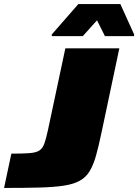

<svg xmlns="http://www.w3.org/2000/svg" viewBox="-56 -926 681 946"><path d="M-36 0 0 -169Q57 -169 89.5 -171.5Q122 -174 138 -184.5Q154 -195 162.5 -218.5Q171 -242 180 -284L266 -688H532L444 -272Q430 -205 417 -159Q404 -113 386 -83Q368 -53 338 -36Q308 -19 260 -11.5Q212 -4 140 -2Q68 0 -36 0ZM199 -748V-756L330 -906H537L605 -756L604 -748H461L422 -826L352 -748Z"/></svg>

Font: Saira Expanded Black
Style: Italic
Weight: 900
Width: 7
Italic angle: -12°
Designer: Hector Gatti with collaboration of the Omnibus-Type team
Foundry: Omnibus-Type
Version: Version 1.101